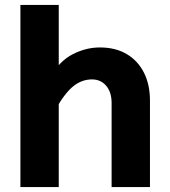

<svg xmlns="http://www.w3.org/2000/svg" viewBox="-20 -761 690 781"><path d="M434 0V-342Q434 -386 412 -412Q390 -438 354 -438Q313 -438 278.5 -410.5Q244 -383 206 -316L184 -447Q222 -513 276 -540.5Q330 -568 386 -568Q450 -568 495.5 -541Q541 -514 565.5 -465.5Q590 -417 590 -352V0ZM63 0V-741H219V0Z"/></svg>

Font: Azeret Mono Thin
Style: Regular
Weight: 100
Designer: Martin Vácha
Foundry: Displaay
Version: Version 1.002